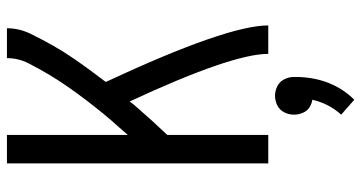

<svg xmlns="http://www.w3.org/2000/svg" viewBox="-258 -516 1017 540"><g transform="rotate(-90 250.0 -246.5)"><path d="M60 0V-735H140V-395Q150 -406 160 -418Q181 -441 201 -465.5Q221 -490 240 -515Q259 -540 277 -566Q295 -592 311 -619Q327 -646 341.5 -674.5Q356 -703 356 -735H440Q440 -700 424 -667.5Q408 -635 391 -605Q374 -575 354 -546Q334 -517 313 -489Q301 -473 289 -457Q448 -116 448 0H368Q368 -102 234 -390L226 -379Q203 -353 180 -327Q160 -305 140 -284V0ZM239 242 197 205Q228 171 239 124Q231 123 223 119Q210 113 203.5 100Q197 87 197 72.5Q197 58 203.5 45Q210 32 223 25.5Q236 19 250 19Q264 19 277 25.5Q290 32 296.5 45Q303 58 303 72Q303 78 303 84Q300 180 239 242Z"/></g></svg>

Font: Iosevka SS08
Style: Regular
Weight: 400
Monospace: yes
Designer: Belleve Invis
Foundry: Belleve Invis
Version: 2.1.0; ttfautohint (v1.8.2)